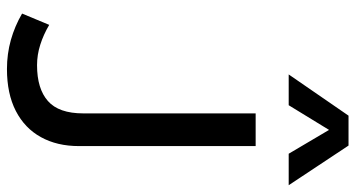

<svg xmlns="http://www.w3.org/2000/svg" viewBox="-255 -752 1022 552"><g transform="rotate(90 256.0 -476.0)"><path d="M178.5 15Q135 15 95 3.8Q55 -7.5 19 -28.5L51.5 -106.5Q79.5 -90 108.5 -80.8Q137.5 -71.5 167.5 -71.5Q235 -71.5 270.5 -102.8Q306 -134 306 -204.5V-700H400V-192Q400 -129 374.2 -82.5Q348.5 -36 299 -10.5Q249.5 15 178.5 15ZM194 -795 312.5 -967H398.5L512.5 -795H422L353.5 -911L282.5 -795Z"/></g></svg>

Font: Geologica Thin Roman Light
Style: Regular
Weight: 300
Version: Version 1.010;gftools[0.9.28]